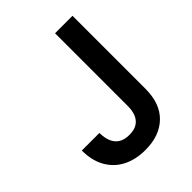

<svg xmlns="http://www.w3.org/2000/svg" viewBox="-203 -810 933 933"><g transform="rotate(-45 263.5 -344.0)"><path d="M248 12Q181 12 131.5 -13.5Q82 -39 54.5 -87.5Q27 -136 27 -205H148Q148 -172 158 -147Q168 -122 189.5 -108.5Q211 -95 245 -95Q278 -95 298.5 -108Q319 -121 328.5 -144.5Q338 -168 338 -199V-700H458V-199Q458 -97 401.5 -42.5Q345 12 248 12Z"/></g></svg>

Font: DM Sans 20pt SemiBold
Style: Regular
Weight: 600
Version: Version 4.004;gftools[0.9.30]